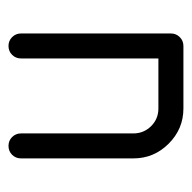

<svg xmlns="http://www.w3.org/2000/svg" viewBox="-20 -432 452 452"><g transform="rotate(90 206.0 -206.0)"><path d="M294.1 -294.1Q294.1 -318.2 277.1 -335.6Q260 -352.9 235.3 -352.9H117.6V-29.4Q117.6 -17.1 109.1 -8.5Q100.6 0 88.2 0Q75.9 0 67.4 -8.5Q58.8 -17.1 58.8 -29.4V-382.4Q58.8 -394.7 67.4 -403.2Q75.9 -411.8 88.2 -411.8H235.3Q283.5 -411.8 318.2 -377.1Q352.9 -342.4 352.9 -294.1V-29.4Q352.9 -17.1 344.4 -8.5Q335.9 0 323.5 0Q311.2 0 302.6 -8.5Q294.1 -17.1 294.1 -29.4Z"/></g></svg>

Font: OpenGost Type B TT
Style: Regular
Weight: 400
Version: Version 0.3